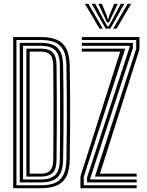

<svg xmlns="http://www.w3.org/2000/svg" viewBox="-20 -996 776 1016"><path d="M49.8 0V-800H196.2Q244.8 -800 278.4 -786.6Q312 -773.2 329.9 -740.5Q347.8 -707.8 349 -649Q350.2 -569.5 350.9 -491Q351.5 -412.5 351 -329.1Q350.5 -245.8 349 -151.5Q347.8 -93 329.9 -59.9Q312 -26.8 278.2 -13.4Q244.5 0 195.8 0ZM67 -15.5H195.8Q228 -15.5 253 -21.9Q278 -28.2 295.2 -43.6Q312.5 -59 321.6 -85.5Q330.8 -112 331.5 -151.8Q333 -236.2 333.5 -317Q334 -397.8 333.5 -479.6Q333 -561.5 331.5 -648.8Q330.5 -702.5 314.4 -732Q298.2 -761.5 268.2 -773Q238.2 -784.5 196.2 -784.5H67ZM84.5 -30.8V-769.2H196.2Q234 -769.2 259.9 -758.9Q285.8 -748.5 299.5 -722.1Q313.2 -695.8 314 -648.5Q315.2 -585 315.8 -524Q316.2 -463 316.2 -402.2Q316.2 -341.5 315.8 -279.4Q315.2 -217.2 314 -152Q313.2 -104.5 299.4 -78.1Q285.5 -51.8 259.4 -41.2Q233.2 -30.8 195.8 -30.8ZM102 -46.2H195.8Q246.2 -46.2 271.1 -69.2Q296 -92.2 296.5 -151.5Q297.5 -238.2 297.9 -318.2Q298.2 -398.2 297.9 -479.1Q297.5 -560 296.5 -649Q296 -707.5 271.6 -730.6Q247.2 -753.8 196.2 -753.8H102ZM119.5 -61.5V-738.5H196.2Q222.2 -738.5 240.8 -730.9Q259.2 -723.2 269.1 -703.9Q279 -684.5 279.2 -649Q280 -563.5 280.4 -483.2Q280.8 -403 280.4 -321.6Q280 -240.2 279.2 -151.5Q278.8 -101.2 258.5 -81.4Q238.2 -61.5 195.8 -61.5ZM137 -77H195.8Q218.2 -77 232.6 -84Q247 -91 254.2 -107.4Q261.5 -123.8 261.8 -151.5Q262.5 -228.5 262.9 -306.5Q263.2 -384.5 263 -468.9Q262.8 -553.2 261.8 -649Q261.2 -691 245.1 -707Q229 -723 196.2 -723H137ZM482.2 -61.5 700.8 -738.2V-784.5H413.2V-800H718V-735.2L508.8 -77H703.2V-61.5ZM405.8 0V-63.2L616.2 -723H413.2V-738.5H642.8L423.2 -60.5V-15.5H703.2V0ZM440.8 -30.8V-57L665.8 -746.5V-753.8H413.2V-769.2H683.2V-741.8L458 -53.2V-46.2H703.2V-30.8ZM429.2 -976H447.5L524.2 -844.5H506.5ZM465 -976H484L534 -881.2L549 -856.2H554L569 -881.2L619 -976H638L563.8 -844.5H539.2ZM500.5 -976H519.2L546 -910.5L550 -894.5H553L557 -910.5L584.2 -976H603.2L567 -899.8L556.8 -877.5H546.5L536 -899.8ZM655.5 -976H674L596.8 -844.5H578.8Z"/></svg>

Font: Big Shoulders Inline Display Thin SemiBold
Style: Regular
Weight: 600
Version: Version 2.002